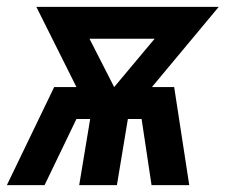

<svg xmlns="http://www.w3.org/2000/svg" viewBox="-42 -540 662 560"><path d="M-22 0 116 -286H181L64 -520H596L401 -286H466L510 0H400L371 -193H331L299 0H189L221 -193H181L88 0ZM291 -286 409 -427H219Z"/></svg>

Font: Iosevka Aile Oblique
Style: Bold
Weight: 700
Italic angle: -9°
Designer: Belleve Invis
Foundry: Belleve Invis
Version: Version 31.1.0; ttfautohint (v1.8.4)